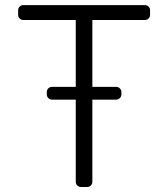

<svg xmlns="http://www.w3.org/2000/svg" viewBox="-20 -748 672 768"><path d="M283 -21V-349.4H187.9Q179.3 -349.4 173.3 -355.5Q167.3 -361.5 167.3 -370.4V-380Q167.3 -388.5 173.3 -394.5Q179.3 -400.6 187.9 -400.6H283V-668H73.5Q64.6 -668 58.6 -674Q52.6 -680 52.6 -688.6V-707Q52.6 -715.6 58.6 -721.6Q64.6 -727.6 73.5 -727.6H559.3Q568.2 -727.6 574.2 -721.6Q580.3 -715.6 580.3 -707V-688.6Q580.3 -680 574.2 -674Q568.2 -668 559.3 -668H349.4V-400.6H444.6Q453.1 -400.6 459.3 -394.5Q465.6 -388.5 465.6 -380V-370.4Q465.6 -361.5 459.3 -355.5Q453.1 -349.4 444.6 -349.4H349.4V-21Q349.4 -12.1 343.4 -6Q337.4 0 328.8 0H304Q295.5 0 289.2 -6Q283 -12.1 283 -21Z"/></svg>

Font: DeltaSans Light
Style: Regular
Weight: 300
Designer: Rasmus Andersson
Foundry: rsms
Version: Version 3.012